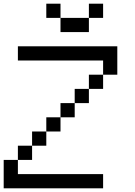

<svg xmlns="http://www.w3.org/2000/svg" viewBox="-20 -1020 732 1040"><path d="M461.5 -923.1V-1000H538.5V-923.1ZM307.7 -923.1H461.5V-846.2H307.7ZM230.8 -1000H307.7V-923.1H230.8ZM0 0V-153.8H76.9V-76.9H538.5V0ZM76.9 -153.8V-230.8H153.8V-153.8ZM153.8 -230.8V-307.7H230.8V-230.8ZM230.8 -307.7V-384.6H307.7V-307.7ZM307.7 -384.6V-461.5H384.6V-384.6ZM384.6 -461.5V-538.5H461.5V-461.5ZM461.5 -538.5V-615.4H538.5V-538.5ZM538.5 -615.4V-692.3H76.9V-769.2H615.4V-615.4Z"/></svg>

Font: Mintsoda - Lime Green 13x16
Style: Regular
Weight: 400
Designer: Mintsoda-15
Version: Version 1.0